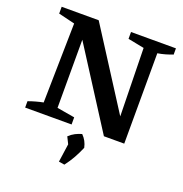

<svg xmlns="http://www.w3.org/2000/svg" viewBox="-157 -802 1131 1189"><g transform="rotate(20 408.5 -207.5)"><path d="M504 -664H800V-623Q776 -614 752 -607Q728 -600 702 -596L701 0H567L208 -561L237 -569V-67L354 -47V0H48V-42Q73 -51 96.5 -57.5Q120 -64 145 -69L155 -593L47 -619V-664H291L647 -108L621 -100L611 -598L504 -619ZM359 243 380 96 477 109Q462 145 442.5 180Q423 215 397 249ZM392 155 354 78Q373 60 393.5 49.5Q414 39 436 33Q452 49 462 67.5Q472 86 477 109Z"/></g></svg>

Font: Piazzolla Thin
Style: Bold
Weight: 700
Version: Version 2.005